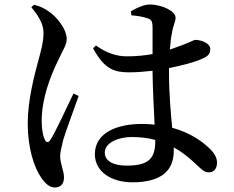

<svg xmlns="http://www.w3.org/2000/svg" viewBox="-20 -786 1040 852"><path d="M119 -754C148 -719 174 -681 173 -639C173 -600 162 -561 149 -513C133 -453 103 -342 103 -239C103 -130 131 -42 164 4C181 29 201 46 223 46C249 46 264 30 264 1C264 -27 247 -60 247 -93C247 -109 252 -130 261 -167C272 -203 310 -307 329 -360L306 -371C281 -320 227 -201 204 -166C195 -151 185 -153 179 -166C171 -183 165 -209 165 -250C165 -351 206 -453 237 -516C261 -568 276 -587 276 -612C276 -662 225 -716 198 -734C176 -750 160 -757 131 -765ZM669 -165V-162C669 -88 646 -51 542 -51C489 -51 445 -68 445 -109C445 -153 506 -178 564 -178C602 -178 637 -174 669 -165ZM563 -718C589 -716 614 -712 634 -705C651 -699 657 -695 657 -661V-546C623 -540 585 -536 543 -536C495 -536 451 -552 406 -584L393 -572C444 -476 491 -465 554 -465C587 -465 622 -468 657 -472V-463C658 -388 663 -299 666 -233C648 -235 629 -236 609 -236C496 -236 401 -195 401 -102C401 -22 477 23 567 23C696 23 751 -29 751 -116V-132C784 -114 815 -90 846 -61C873 -35 887 -21 906 -21C929 -21 943 -37 943 -65C943 -86 931 -107 910 -127C878 -158 825 -197 744 -219C738 -285 730 -368 730 -462V-484C786 -495 833 -508 857 -517C898 -533 913 -541 913 -568C913 -594 876 -608 847 -609C839 -609 818 -595 759 -575L734 -566C736 -596 739 -622 743 -639C749 -679 759 -686 759 -709C759 -735 701 -766 644 -766C619 -766 584 -750 561 -736Z"/></svg>

Font: Noto Serif CJK JP SemiBold
Style: Regular
Weight: 600
Designer: Ryoko NISHIZUKA 西塚涼子 (kana & ideographs); Frank Grießhammer (Latin, Greek & Cyrillic); Wenlong ZHANG 张文龙 (bopomofo); San
Foundry: Adobe
Version: Version 2.001;hotconv 1.1.0;makeotfexe 2.6.0